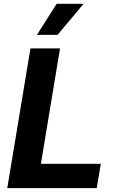

<svg xmlns="http://www.w3.org/2000/svg" viewBox="-20 -979 607 999"><path d="M17.8 0 138.5 -727.3H292.3L192.8 -126.8H504.6L483.3 0ZM172.2 -797.6 274.9 -959.2H414.8L279.5 -797.6Z"/></svg>

Font: Inter P
Style: Bold Italic
Weight: 700
Italic angle: 9.39999°
Designer: Rasmus Andersson
Foundry: rsms
Version: Version 3.018;git-588b23468